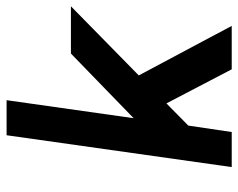

<svg xmlns="http://www.w3.org/2000/svg" viewBox="-92 -648 740 597"><g transform="rotate(-90 278.5 -350.0)"><path d="M57 0H166L186 -135L255 -203L361 0H496L342 -289L557 -500H410L209 -305L265 -700H156Z"/></g></svg>

Font: Unageo
Style: SemiBold-Italic
Weight: 600
Designer: Richard Sepsi
Foundry: Richard Sepsi
Version: Version 2.000